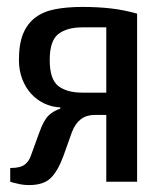

<svg xmlns="http://www.w3.org/2000/svg" viewBox="-20 -530 485 560"><path d="M9.8 0V-40Q39.6 -40 52.2 -50Q64.9 -60.1 69.8 -75.2L95.2 -145Q107.4 -179.2 121.8 -193.1Q136.2 -207 155.8 -212.9V-216.8Q130.9 -217.8 108.9 -228.3Q86.9 -238.8 70.6 -256.8Q54.2 -274.9 44.7 -300Q35.2 -325.2 35.2 -355Q35.2 -401.9 47.6 -431.9Q60.1 -461.9 84 -479.5Q107.9 -497.1 142.3 -503.4Q176.8 -509.8 220.2 -509.8Q265.1 -509.8 303.5 -505.4Q341.8 -501 379.9 -490.2V0H290V-194.8H255.9Q209 -194.8 189.9 -145L165 -75.2Q148.9 -31.2 127.9 -10.7Q106.9 9.8 64.9 9.8Q45.9 9.8 27.8 4.9Q18.1 2.9 9.8 0ZM125 -355Q125 -298.8 149.9 -279.3Q174.8 -259.8 220.2 -259.8H290V-450.2H220.2Q175.3 -450.2 150.1 -430.7Q125 -411.1 125 -355Z"/></svg>

Font: 
Style: .
Weight: 400
Designer: Jovanny Lemonad
Foundry: Jovanny Lemonad
Version: Version 1.002